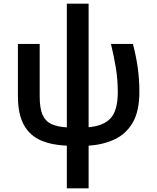

<svg xmlns="http://www.w3.org/2000/svg" viewBox="-20 -780 848 1040"><path d="M342 240V9Q261 6 201.5 -19.5Q142 -45 109.5 -103Q77 -161 77 -261V-542H195V-257Q195 -193 210.5 -158Q226 -123 258.5 -108Q291 -93 342 -90V-760H460V-91Q542 -98 580 -140.5Q618 -183 618 -281Q618 -348 608 -410Q598 -472 581 -542H700Q718 -473 726.5 -410.5Q735 -348 735 -282Q735 -179 699.5 -117Q664 -55 601.5 -25.5Q539 4 460 9V240Z"/></svg>

Font: Noto Sans SemiBold
Style: Regular
Weight: 600
Designer: Monotype Design Team
Foundry: Monotype Imaging Inc.
Version: Version 2.007